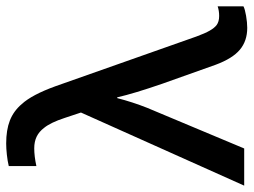

<svg xmlns="http://www.w3.org/2000/svg" viewBox="-119 -687 816 618"><g transform="rotate(-90 289.0 -378.0)"><path d="M389.6 -91.8 328.6 -263.2Q296.9 -355 284.7 -408.7H282.2Q269.5 -359.4 251 -312.5L120.1 0H0.5L235.8 -525.4L218.3 -578.1Q203.6 -623 186.5 -644Q174.3 -660.2 158.2 -668Q142.1 -675.8 120.6 -675.8Q95.2 -675.8 63.5 -668.9V-757.8Q79.6 -761.7 99.9 -763.9Q120.1 -766.1 136.2 -766.1Q179.7 -766.1 210.2 -754.2Q240.7 -742.2 263.2 -715.8Q293 -683.1 320.3 -607.9L480.5 -153.8Q490.7 -126 499.3 -111.1Q507.8 -96.2 517.1 -88.9Q528.3 -80.6 546.4 -80.6Q563.5 -80.6 577.6 -85.4V-2.4Q568.8 2.4 547.1 6.1Q525.4 9.8 508.3 9.8Q466.3 9.8 438 -13.9Q409.7 -37.6 389.6 -91.8Z"/></g></svg>

Font: Viking Open Sans Light
Style: Bold
Weight: 600
Foundry: Ascender Corporation
Version: Version 2.001